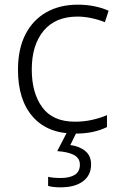

<svg xmlns="http://www.w3.org/2000/svg" viewBox="-20 -562 516 822"><path d="M301 10Q184 10 120.5 -62Q57 -134 57 -263Q57 -353 89 -415Q121 -477 178.5 -509.5Q236 -542 313 -542Q351 -542 385 -535Q419 -528 445 -516L429 -467Q402 -478 371 -484.5Q340 -491 312 -491Q217 -491 166.5 -430Q116 -369 116 -264Q116 -164 161 -102.5Q206 -41 301 -41Q340 -41 375 -49Q410 -57 438 -69V-18Q412 -5 378.5 2.5Q345 10 301 10ZM370 142Q370 188 335.5 214Q301 240 240 240Q206 240 186 234V195Q206 200 241 200Q278 200 300 186.5Q322 173 322 143Q322 115 296.5 101.5Q271 88 225 85L269 0H310L281 59Q320 64 345 84.5Q370 105 370 142Z"/></svg>

Font: Noto Sans Light
Style: Regular
Weight: 300
Designer: Monotype Design Team
Foundry: Monotype Imaging Inc.
Version: Version 2.007